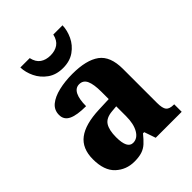

<svg xmlns="http://www.w3.org/2000/svg" viewBox="-219 -886 1014 1014"><g transform="rotate(-45 288.0 -379.0)"><path d="M187 10Q126 10 83 -30Q40 -70 40 -154Q40 -235 91.5 -274Q143 -313 248 -317L324 -320V-374Q324 -430 311.5 -458Q299 -486 269 -486Q241 -486 227 -458Q213 -430 213 -378Q145 -378 112 -394Q79 -410 79 -446Q79 -483 106.5 -505.5Q134 -528 180.5 -539Q227 -550 282 -550Q386 -550 438 -512Q490 -474 490 -380V-126Q490 -85 502 -70.5Q514 -56 546 -56H549V0H355L333 -64H324Q303 -38 285 -21.5Q267 -5 244 2.5Q221 10 187 10ZM252 -65Q285 -65 305 -99.5Q325 -134 325 -191V-265L291 -262Q244 -258 226.5 -230.5Q209 -203 209 -150Q209 -65 252 -65ZM270 -606Q219 -606 184 -631Q149 -656 131 -693.5Q113 -731 112 -768H182Q190 -732 213 -716Q236 -700 270 -700Q304 -700 327 -716Q350 -732 358 -768H427Q426 -731 408.5 -693.5Q391 -656 356 -631Q321 -606 270 -606Z"/></g></svg>

Font: Noto Serif Myanmar SemiCondensed ExtraBold
Style: Regular
Weight: 800
Width: 4
Designer: Ben Mitchell and the Monotype Design Team
Foundry: Monotype Imaging Inc.
Version: Version 2.106; ttfautohint (v1.8.4.7-5d5b)